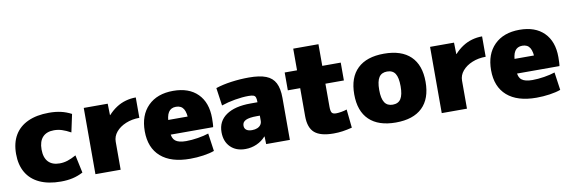

<svg xmlns="http://www.w3.org/2000/svg" viewBox="-51 -1082 4413 1484"><g transform="rotate(-10 2155.5 -340.0)"><path d="M332 10Q235 10 166.5 -21.5Q98 -53 62.5 -113.5Q27 -174 27 -260Q27 -347 62.5 -407Q98 -467 166.5 -498.5Q235 -530 332 -530Q383 -530 425 -520.5Q467 -511 507 -490L477 -350Q441 -370 410 -380Q379 -390 347 -390Q289 -390 258 -357Q227 -324 227 -260Q227 -196 258 -163Q289 -130 347 -130Q379 -130 410 -140Q441 -150 477 -170L507 -30Q467 -9 425 0.5Q383 10 332 10Z M604 0V-520H792L794 -430H796Q826 -463 860.5 -485.5Q895 -508 934 -519Q973 -530 1014 -530V-370Q956 -370 907.5 -350Q859 -330 830.5 -296Q802 -262 802 -220V0Z M1347 10Q1197 10 1117 -60Q1037 -130 1037 -260Q1037 -386 1109 -458Q1181 -530 1307 -530Q1430 -530 1498.5 -461.5Q1567 -393 1567 -270Q1567 -252 1566 -230Q1565 -208 1563 -200H1147V-315H1408L1385 -280Q1385 -345 1366.5 -375Q1348 -405 1307 -405Q1267 -405 1248 -375Q1229 -345 1229 -280V-220Q1229 -172 1255 -151Q1281 -130 1339 -130Q1382 -130 1432 -138Q1482 -146 1517 -158L1537 -18Q1502 -5 1450.5 2.5Q1399 10 1347 10Z M1780 10Q1707 10 1663.5 -33.5Q1620 -77 1620 -150Q1620 -236 1688 -283Q1756 -330 1880 -330H1934Q1934 -355 1929.5 -368Q1925 -381 1912 -385.5Q1899 -390 1874 -390Q1825 -390 1767 -380Q1709 -370 1660 -353L1640 -493Q1694 -511 1763 -520.5Q1832 -530 1901 -530Q1985 -530 2035 -510.5Q2085 -491 2107.5 -447Q2130 -403 2130 -330V0H1944L1942 -60H1940Q1911 -27 1869 -8.5Q1827 10 1780 10ZM1856 -125Q1880 -125 1897.5 -132.5Q1915 -140 1924.5 -153.5Q1934 -167 1934 -185V-225H1910Q1851 -225 1823.5 -212Q1796 -199 1796 -170Q1796 -148 1811.5 -136.5Q1827 -125 1856 -125Z M2473 10Q2370 10 2324 -29.5Q2278 -69 2278 -160V-380H2181V-520H2278V-690H2476V-520H2621V-380H2476V-200Q2476 -165 2484.5 -152.5Q2493 -140 2518 -140Q2535 -140 2559 -144Q2583 -148 2603 -155L2618 -10Q2578 0 2544 5Q2510 10 2473 10Z M2961 10Q2825 10 2753 -59Q2681 -128 2681 -260Q2681 -392 2753 -461Q2825 -530 2961 -530Q3098 -530 3169.5 -461Q3241 -392 3241 -260Q3241 -128 3169.5 -59Q3098 10 2961 10ZM2961 -130Q3005 -130 3025 -161.5Q3045 -193 3045 -260Q3045 -328 3025 -359Q3005 -390 2961 -390Q2918 -390 2897.5 -359Q2877 -328 2877 -260Q2877 -193 2897.5 -161.5Q2918 -130 2961 -130Z M3322 0V-520H3510L3512 -430H3514Q3544 -463 3578.5 -485.5Q3613 -508 3652 -519Q3691 -530 3732 -530V-370Q3674 -370 3625.5 -350Q3577 -330 3548.5 -296Q3520 -262 3520 -220V0Z M4065 10Q3915 10 3835 -60Q3755 -130 3755 -260Q3755 -386 3827 -458Q3899 -530 4025 -530Q4148 -530 4216.5 -461.5Q4285 -393 4285 -270Q4285 -252 4284 -230Q4283 -208 4281 -200H3865V-315H4126L4103 -280Q4103 -345 4084.5 -375Q4066 -405 4025 -405Q3985 -405 3966 -375Q3947 -345 3947 -280V-220Q3947 -172 3973 -151Q3999 -130 4057 -130Q4100 -130 4150 -138Q4200 -146 4235 -158L4255 -18Q4220 -5 4168.5 2.5Q4117 10 4065 10Z"/></g></svg>

Font: M PLUS 1 Black
Style: Regular
Weight: 900
Designer: Coji Morishita
Foundry: UNDERFOREST DESIGN
Version: Version 1.001